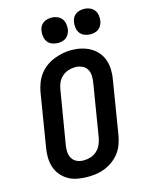

<svg xmlns="http://www.w3.org/2000/svg" viewBox="-140 -1049 880 1142"><g transform="rotate(-15 300.0 -477.5)"><path d="M255 8Q224 8 193.5 2.5Q163 -3 137.5 -17.5Q112 -32 93 -55Q74 -78 65 -106Q56 -134 55.5 -165.5Q55 -197 61 -228L114 -553Q119 -580 129 -606.5Q139 -633 156 -656Q173 -679 196.5 -696.5Q220 -714 246.5 -724.5Q273 -735 300 -740.5Q327 -746 355 -746Q386 -746 416 -739Q446 -732 471.5 -717.5Q497 -703 516 -680Q535 -657 544 -629Q553 -601 553.5 -569.5Q554 -538 548 -507L495 -182Q490 -155 480.5 -128.5Q471 -102 453.5 -79Q436 -56 412.5 -38.5Q389 -21 363 -10.5Q337 0 309.5 4Q282 8 255 8ZM257 -93Q279 -93 300 -99.5Q321 -106 338 -121Q355 -136 364.5 -156.5Q374 -177 378 -199L431 -523Q435 -545 434 -567.5Q433 -590 422.5 -607.5Q412 -625 392 -633.5Q372 -642 350 -642Q329 -642 308 -635Q287 -628 270 -613Q253 -598 244 -577.5Q235 -557 232 -536L178 -212Q174 -190 175 -168Q176 -146 186.5 -128Q197 -110 216 -101.5Q235 -93 257 -93ZM490 -807Q472 -807 454.5 -814Q437 -821 427 -834.5Q417 -848 414 -866.5Q411 -885 414 -904Q416 -917 422.5 -929Q429 -941 440.5 -949Q452 -957 465 -960Q478 -963 490 -963Q509 -963 526 -956Q543 -949 553.5 -935.5Q564 -922 567 -903.5Q570 -885 567 -866Q564 -853 557.5 -841Q551 -829 540 -821Q529 -813 516 -810Q503 -807 490 -807ZM290 -807Q272 -807 254.5 -814Q237 -821 227 -834.5Q217 -848 214 -866.5Q211 -885 214 -904Q216 -917 222.5 -929Q229 -941 240.5 -949Q252 -957 265 -960Q278 -963 290 -963Q309 -963 326 -956Q343 -949 353.5 -935.5Q364 -922 367 -903.5Q370 -885 367 -866Q364 -853 357.5 -841Q351 -829 340 -821Q329 -813 316 -810Q303 -807 290 -807Z"/></g></svg>

Font: Iosevka Curly Slab ExObl
Style: Bold
Weight: 700
Width: 7
Italic angle: -9°
Monospace: yes
Designer: Belleve Invis
Foundry: Belleve Invis
Version: Version 11.0.0; ttfautohint (v1.8.3)